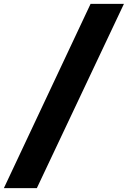

<svg xmlns="http://www.w3.org/2000/svg" viewBox="-99 -760 659 990"><path d="M-79 210 368 -740H540L91 210Z"/></svg>

Font: Georama Black
Style: Italic
Weight: 900
Italic angle: -9°
Designer: Jean-Baptiste Levee
Foundry: Production Type
Version: Version 1.000